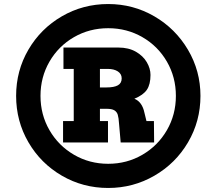

<svg xmlns="http://www.w3.org/2000/svg" viewBox="-20 -862 1015 953"><path d="M517 -842Q641 -842 746 -781Q851 -720 913 -615Q975 -510 975 -386Q975 -261 913.5 -156Q852 -51 746.5 10Q641 71 517 71Q392 71 287 10Q182 -51 121 -156Q60 -261 60 -386Q60 -511 121 -615.5Q182 -720 287 -781Q392 -842 517 -842ZM517 -49Q610 -49 687 -94Q764 -139 808.5 -216Q853 -293 853 -386Q853 -479 808.5 -556Q764 -633 687 -677.5Q610 -722 517 -722Q424 -722 347 -677.5Q270 -633 225.5 -556Q181 -479 181 -386Q181 -293 225.5 -216Q270 -139 347 -94Q424 -49 517 -49ZM346 -261V-520H295V-626H568Q618 -626 654 -605.5Q690 -585 708.5 -553.5Q727 -522 727 -490Q727 -443 709 -416.5Q691 -390 647 -372Q686 -356 697 -302L707 -261H744L745 -155H579L571 -247Q569 -278 564.5 -292.5Q560 -307 547.5 -314.5Q535 -322 509 -322H476V-261H516V-155H293V-261ZM476 -428H509Q546 -428 565 -438.5Q584 -449 584 -473Q584 -495 565 -507.5Q546 -520 514 -520H476Z"/></svg>

Font: Arvo
Style: Bold Italic
Weight: 700
Italic angle: -13°
Designer: Anton Koovit (Cyrillic Expansion: Cyreal)
Foundry: Anton Koovit, Yassin Baggar
Version: Version 3.000